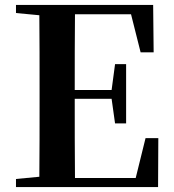

<svg xmlns="http://www.w3.org/2000/svg" viewBox="-20 -761 706 781"><path d="M552 -548H605L603 -741H45V-708L140 -699C141 -597 141 -496 141 -394V-346C141 -243 141 -141 140 -42L45 -33V0H623L624 -199H572L532 -37H285C284 -140 284 -245 284 -359H434L448 -259H493V-500H448L434 -395H284C284 -502 284 -604 285 -703H513Z"/></svg>

Font: Noto Serif CJK TC
Style: Bold
Weight: 700
Designer: Ryoko NISHIZUKA 西塚涼子 (kana & ideographs); Frank Grießhammer (Latin, Greek & Cyrillic); Wenlong ZHANG 张文龙 (bopomofo); San
Foundry: Adobe
Version: Version 2.001;hotconv 1.1.0;makeotfexe 2.6.0